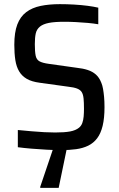

<svg xmlns="http://www.w3.org/2000/svg" viewBox="-20 -716 574 926"><path d="M275 8Q243 8 205.5 6Q168 4 132 1Q96 -2 66 -6V-89Q98 -86 131 -83Q164 -80 193.5 -78.5Q223 -77 246 -77Q291 -77 318 -82Q345 -87 361 -100Q372 -109 377 -123Q382 -137 383.5 -154.5Q385 -172 385 -191Q385 -222 383 -241.5Q381 -261 374 -272Q367 -283 351.5 -289Q336 -295 308 -298L171 -317Q133 -322 109.5 -335.5Q86 -349 72.5 -371.5Q59 -394 54 -426Q49 -458 49 -500Q49 -560 63.5 -598Q78 -636 106.5 -657.5Q135 -679 176 -687.5Q217 -696 269 -696Q302 -696 337 -694Q372 -692 402.5 -688Q433 -684 454 -679V-599Q431 -603 403 -605.5Q375 -608 346 -609.5Q317 -611 290 -611Q243 -611 215.5 -605.5Q188 -600 173 -588Q157 -575 152.5 -555Q148 -535 148 -503Q148 -467 152 -447.5Q156 -428 171 -420Q186 -412 216 -408L351 -389Q380 -386 403 -378.5Q426 -371 442.5 -356.5Q459 -342 469 -316Q474 -304 477 -287Q480 -270 482 -248.5Q484 -227 484 -199Q484 -146 475 -109Q466 -72 448.5 -49Q431 -26 405.5 -13.5Q380 -1 347 3.5Q314 8 275 8ZM174 190V185L241 -13H304V-8L263 190Z"/></svg>

Font: Saira SemiCondensed Medium
Style: Regular
Weight: 500
Width: 4
Designer: Hector Gatti with collaboration of the Omnibus-Type team
Foundry: Omnibus-Type
Version: Version 1.101